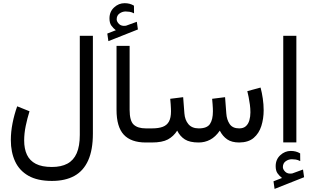

<svg xmlns="http://www.w3.org/2000/svg" viewBox="-20 -898 1962 1210"><path d="M565.4 -56.6V-672.4H482.9V-47.9Q482.9 22.9 463.4 67.6Q443.8 112.3 404.8 133.3Q365.7 154.3 307.1 154.3Q244.1 154.3 205.8 134.5Q167.5 114.7 149.9 77.4Q132.3 40 132.3 -12.7Q132.3 -57.1 142.1 -104.5Q151.9 -151.9 166 -196.8L88.4 -228Q69.8 -176.3 59.1 -121.8Q48.3 -67.4 48.3 -15.6Q48.3 61 75.2 119.1Q102.1 177.2 159.2 209.7Q216.3 242.2 307.1 242.2Q391.6 242.2 449 210.4Q506.3 178.7 535.9 112.5Q565.4 46.4 565.4 -56.6Z M710 -707.5 656.2 -686.5 663.1 -638.7 849.1 -712.4 842.3 -760.7 777.8 -737.3Q776.4 -736.8 775.1 -736.3Q773.9 -735.8 772.9 -735.8Q745.6 -731.9 730.7 -746.3Q715.8 -760.7 715.3 -775.9Q715.3 -800.3 733.2 -813Q751 -825.7 772 -825.7Q783.2 -825.7 796.4 -823.7Q809.6 -821.8 824.7 -814L824.2 -862.3Q810.5 -870.6 796.1 -874.3Q781.7 -877.9 765.1 -877.9Q728 -877.9 699 -851.1Q669.9 -824.2 669.9 -782.2Q669.9 -753.4 681.6 -736.8Q693.4 -720.2 710 -707.5ZM714.4 -608.9V-205.6Q714.4 -98.6 760 -49.3Q805.7 0 898.9 0H911.1V-88.9H898.9Q847.7 -88.9 822.3 -112.8Q796.9 -136.7 796.9 -205.6V-608.9Z M1231.9 0Q1271 0 1304.4 -17.6Q1337.9 -35.2 1365.2 -74.7Q1383.3 -39.1 1412.1 -19.5Q1440.9 0 1487.8 0Q1545.4 -0.5 1578.9 -29.1Q1612.3 -57.6 1627 -104Q1641.6 -150.4 1641.6 -203.1Q1641.6 -239.7 1636.2 -276.6Q1630.9 -313.5 1622.1 -346.2L1538.6 -323.7Q1542.5 -308.6 1546.9 -286.4Q1551.3 -264.2 1554.7 -239.3Q1558.1 -214.4 1558.1 -189.9Q1558.1 -163.1 1551.5 -139.9Q1544.9 -116.7 1529.5 -102.8Q1514.2 -88.9 1487.3 -88.9Q1445.8 -88.9 1427.2 -116.5Q1408.7 -144 1406.2 -183.6L1398.4 -285.6L1316.9 -275.4Q1318.8 -254.9 1319.8 -240.5Q1320.8 -226.1 1321.3 -215.8Q1321.8 -205.6 1321.8 -196.8Q1321.8 -144.5 1303.2 -116.7Q1284.7 -88.9 1232.9 -88.9Q1189.5 -88.9 1167.2 -115.7Q1145 -142.6 1142.1 -183.6L1134.3 -285.6L1052.7 -275.4Q1054.7 -254.9 1055.7 -240.5Q1056.6 -226.1 1057.1 -215.8Q1057.6 -205.6 1057.6 -196.8Q1057.6 -155.8 1044.9 -132.3Q1032.2 -108.9 1005.9 -98.9Q979.5 -88.9 937.5 -88.9H891.6V0H936.5Q1002.4 0 1038.1 -19.3Q1073.7 -38.6 1096.7 -74.7Q1114.7 -38.6 1145.3 -19.3Q1175.8 0 1231.9 0Z M1757.3 223.6 1703.6 244.6 1710.4 292.5 1896.5 218.8 1889.6 170.4 1825.2 193.8Q1823.7 194.3 1822.5 194.8Q1821.3 195.3 1820.3 195.3Q1793 199.2 1778.1 184.8Q1763.2 170.4 1762.7 155.3Q1762.7 130.9 1780.5 118.2Q1798.3 105.5 1819.3 105.5Q1830.6 105.5 1843.8 107.4Q1856.9 109.4 1872.1 117.2L1871.6 68.8Q1857.9 60.5 1843.5 56.9Q1829.1 53.2 1812.5 53.2Q1775.4 53.2 1746.3 80.1Q1717.3 106.9 1717.3 148.9Q1717.3 177.7 1729 194.3Q1740.7 210.9 1757.3 223.6ZM1847.7 -672.4H1765.1V-0.5H1847.7Z"/></svg>

Font: Vazirmatn NL
Style: Regular
Weight: 400
Designer: Saber Rastikerdar
Foundry: Saber Rastikerdar
Version: Version 33.003